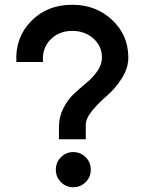

<svg xmlns="http://www.w3.org/2000/svg" viewBox="-20 -778 609 808"><path d="M228 -243Q228 -286 246.5 -322.5Q265 -359 291.5 -383.5Q318 -408 345 -430.5Q372 -453 390.5 -480Q409 -507 409 -536Q409 -584 373 -616Q337 -648 284 -648Q227 -648 191.5 -610.5Q156 -573 161 -517H49Q43 -619 110.5 -688.5Q178 -758 284 -758Q384 -758 452 -694Q520 -630 520 -536Q520 -491 492 -447.5Q464 -404 430.5 -375.5Q397 -347 369 -313.5Q341 -280 341 -252V-192H228ZM288 10Q258 10 236.5 -11.5Q215 -33 215 -64Q215 -95 236.5 -116.5Q258 -138 288 -138Q319 -138 340.5 -116.5Q362 -95 362 -64Q362 -33 340.5 -11.5Q319 10 288 10Z"/></svg>

Font: Oakes Grotesk
Style: Bold Italic
Weight: 600
Italic angle: -8°
Designer: Samuel Oakes
Foundry: Samuel Oakes
Version: Version 1.000;PS 001.000;hotconv 1.0.88;makeotf.lib2.5.64775